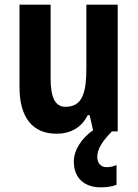

<svg xmlns="http://www.w3.org/2000/svg" viewBox="-20 -632 593 827"><path d="M399 44C399 11 419 -22 462 -66H487V-612H352V-340C352 -232 335 -172 262 -172C217 -172 198 -213 198 -294V-612H64V-257C64 -126 120 -56 224 -56C283 -56 331 -82 358 -136H366L381 -71C333 -38 298 13 298 64C298 130 338 175 415 175C444 175 466 170 482 164V79C472 83 459 88 439 88C414 88 399 70 399 44Z"/></svg>

Font: Noto Sans Malayalam UI Condensed
Style: Bold
Weight: 700
Width: 3
Designer: Jelle Bosma - Monotype Design Team
Foundry: Monotype Imaging Inc.
Version: Version 2.104